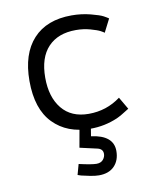

<svg xmlns="http://www.w3.org/2000/svg" viewBox="-81 -563 715 847"><g transform="rotate(-10 276.5 -139.0)"><path d="M458 -455 428 -396Q425 -399 412 -406Q399 -413 368.5 -421.5Q338 -430 304 -430Q224 -430 179.5 -383Q135 -336 135 -246Q135 -159 177 -107.5Q219 -56 297 -56Q377 -56 440 -103L472 -48Q435 -24 415 -15Q357 10 293 10Q189 10 126.5 -54Q64 -118 64 -244Q64 -365 124.5 -431Q185 -497 297 -497Q341 -497 381.5 -486.5Q422 -476 436.5 -468Q451 -460 458 -455ZM247 -11 297 -6 289 43Q388 56 388 126Q388 168 363.5 193.5Q339 219 294 219Q278 219 255 214.5Q232 210 216 206L201 201L214 154Q271 167 292 167Q312 167 322 155Q332 143 332 129Q332 106 305 101L230 84Z"/></g></svg>

Font: Biancoenero Regular
Style: Regular
Weight: 400
Designer: Riccardo Lorusso, Umberto Mischi
Foundry: Biancoenero Edizioni
Version: Version 0.000